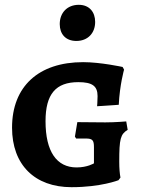

<svg xmlns="http://www.w3.org/2000/svg" viewBox="-20 -768 595 797"><path d="M297 -598C344 -598 375 -630 375 -677C375 -718 351 -748 307 -748C259 -748 228 -715 228 -668C228 -627 252 -598 297 -598ZM277 9C399 9 472 -20 472 -20L480 -31C477 -47 475 -68 475 -98C475 -191 480 -211 510 -229L504 -264C504 -264 459 -260 417 -260C373 -260 325 -261 301 -261L291 -201L296 -193H336C364 -193 370 -186 370 -157V-90C370 -90 343 -73 298 -73C215 -73 169 -139 169 -265C169 -378 212 -427 305 -427C363 -427 385 -411 385 -369C385 -347 383 -327 383 -327L473 -333C477 -416 495 -479 495 -479L489 -490C489 -490 398 -510 325 -510C140 -510 30 -409 30 -238C30 -84 124 9 277 9Z"/></svg>

Font: Alegreya SC
Style: Bold
Weight: 700
Designer: Juan Pablo del Peral
Foundry: Huerta Tipografica
Version: Version 2.007;PS 002.007;hotconv 1.0.88;makeotf.lib2.5.64775